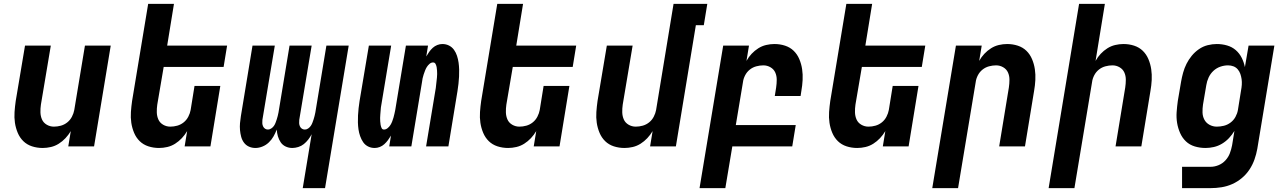

<svg xmlns="http://www.w3.org/2000/svg" viewBox="-20 -755 6640 990"><path d="M200 8Q171 8 145 -0.5Q119 -9 100.5 -27Q82 -45 71.5 -70Q61 -95 57 -122Q53 -149 55 -177.5Q57 -206 61 -234L109 -520H242L191 -216Q188 -196 188.5 -176Q189 -156 196.5 -139Q204 -122 221 -112Q238 -102 258 -102Q276 -102 294 -107Q312 -112 327 -124Q342 -136 351 -153.5Q360 -171 363 -188L418 -520H551L465 0H332L345 -79Q333 -59 317.5 -42.5Q302 -26 283 -14Q264 -2 242.5 3Q221 8 200 8Z M800 8Q771 8 745 -0.5Q719 -9 700.5 -27Q682 -45 671.5 -70Q661 -95 657 -122Q653 -149 655 -177.5Q657 -206 661 -234L744 -735H877L842 -520H1151L1133 -410H824L791 -216Q788 -196 788.5 -176Q789 -156 796.5 -139Q804 -122 821 -112Q838 -102 858 -102Q876 -102 894 -107Q912 -112 927 -124Q942 -136 951 -153.5Q960 -171 963 -188L983 -312H1116L1065 0H932L945 -79Q933 -59 917.5 -42.5Q902 -26 883 -14Q864 -2 842.5 3Q821 8 800 8Z M1541 215 1587 -63Q1580 -49 1569.5 -35.5Q1559 -22 1546.5 -12Q1534 -2 1518 3Q1502 8 1487 8Q1469 8 1453 0.5Q1437 -7 1427.5 -21Q1418 -35 1413 -52Q1408 -69 1407 -87Q1400 -69 1390.5 -52Q1381 -35 1366.5 -21Q1352 -7 1333.5 0.5Q1315 8 1297 8Q1279 8 1263.5 1Q1248 -6 1238 -19.5Q1228 -33 1223.5 -50Q1219 -67 1217.5 -84.5Q1216 -102 1217.5 -120Q1219 -138 1222 -156L1282 -520H1397L1333 -137Q1332 -128 1332.5 -119.5Q1333 -111 1336.5 -103.5Q1340 -96 1346.5 -91.5Q1353 -87 1362 -87Q1370 -87 1378.5 -92.5Q1387 -98 1392.5 -106Q1398 -114 1401 -122.5Q1404 -131 1407 -139.5Q1410 -148 1412 -157Q1414 -166 1416 -175L1473 -520H1587L1523 -137Q1522 -128 1522.5 -119.5Q1523 -111 1526.5 -103.5Q1530 -96 1536.5 -91.5Q1543 -87 1552 -87Q1561 -87 1569 -92.5Q1577 -98 1582.5 -106Q1588 -114 1591 -122.5Q1594 -131 1597 -139.5Q1600 -148 1602 -157Q1604 -166 1606 -175L1663 -520H1778L1656 215Z M1912 8Q1893 8 1877.5 0Q1862 -8 1852.5 -22Q1843 -36 1837 -53Q1831 -70 1828.5 -87.5Q1826 -105 1825.5 -123.5Q1825 -142 1826 -160Q1827 -178 1829 -197Q1831 -216 1834 -234L1882 -520H1997L1947 -219Q1945 -210 1944 -201Q1943 -192 1942.5 -183Q1942 -174 1941 -165Q1940 -156 1940 -147Q1940 -138 1940.5 -129Q1941 -120 1942.5 -111.5Q1944 -103 1947.5 -95Q1951 -87 1960 -87Q1970 -87 1979 -94.5Q1988 -102 1993.5 -111Q1999 -120 2002.5 -129.5Q2006 -139 2009 -149Q2012 -159 2014 -169Q2016 -179 2018 -188L2073 -520H2187L2178 -464Q2185 -476 2193 -487.5Q2201 -499 2211.5 -508.5Q2222 -518 2235 -523Q2248 -528 2261 -528Q2280 -528 2295.5 -520Q2311 -512 2321 -498Q2331 -484 2336.5 -467Q2342 -450 2344.5 -432.5Q2347 -415 2347.5 -396.5Q2348 -378 2347 -360Q2346 -342 2344 -323Q2342 -304 2339 -286L2292 0H2177L2227 -301Q2228 -310 2229 -319Q2230 -328 2231 -337Q2232 -346 2233 -355Q2234 -364 2234 -373Q2234 -382 2233.5 -391Q2233 -400 2231.5 -408.5Q2230 -417 2226 -425Q2222 -433 2213 -433Q2203 -433 2194.5 -425.5Q2186 -418 2180.5 -409Q2175 -400 2171.5 -390.5Q2168 -381 2164.5 -371Q2161 -361 2159 -351Q2157 -341 2156 -332L2101 0H1987L1996 -56Q1989 -44 1980.5 -32.5Q1972 -21 1961.5 -11.5Q1951 -2 1938 3Q1925 8 1912 8Z M2600 8Q2571 8 2545 -0.5Q2519 -9 2500.5 -27Q2482 -45 2471.5 -70Q2461 -95 2457 -122Q2453 -149 2455 -177.5Q2457 -206 2461 -234L2544 -735H2677L2642 -520H2951L2933 -410H2624L2591 -216Q2588 -196 2588.5 -176Q2589 -156 2596.5 -139Q2604 -122 2621 -112Q2638 -102 2658 -102Q2676 -102 2694 -107Q2712 -112 2727 -124Q2742 -136 2751 -153.5Q2760 -171 2763 -188L2783 -312H2916L2865 0H2732L2745 -79Q2733 -59 2717.5 -42.5Q2702 -26 2683 -14Q2664 -2 2642.5 3Q2621 8 2600 8Z M3200 8Q3171 8 3145 -0.5Q3119 -9 3100.5 -27Q3082 -45 3071.5 -70Q3061 -95 3057 -122Q3053 -149 3055 -177.5Q3057 -206 3061 -234L3109 -520H3242L3191 -216Q3188 -196 3188.5 -176Q3189 -156 3196.5 -139Q3204 -122 3221 -112Q3238 -102 3258 -102Q3276 -102 3294 -107Q3312 -112 3327 -124Q3342 -136 3351 -153.5Q3360 -171 3363 -188L3453 -735H3627L3609 -625H3568L3465 0H3332L3345 -79Q3333 -59 3317.5 -42.5Q3302 -26 3283 -14Q3264 -2 3242.5 3Q3221 8 3200 8Z M3587 215 3709 -520H3842L3829 -441Q3840 -461 3855.5 -477.5Q3871 -494 3890 -506Q3909 -518 3930.5 -523Q3952 -528 3973 -528Q4002 -528 4028 -519.5Q4054 -511 4072.5 -493Q4091 -475 4101.5 -450Q4112 -425 4116 -398Q4120 -371 4118.5 -342.5Q4117 -314 4112 -286L4108 -260H3975L3982 -304Q3985 -324 3985 -344Q3985 -364 3977.5 -381Q3970 -398 3953 -408Q3936 -418 3916 -418Q3898 -418 3879.5 -413Q3861 -408 3846 -396Q3831 -384 3822 -366.5Q3813 -349 3811 -332L3774 -110H4083L4065 0H3756L3720 215Z M4400 8Q4371 8 4345 -0.5Q4319 -9 4300.5 -27Q4282 -45 4271.5 -70Q4261 -95 4257 -122Q4253 -149 4255 -177.5Q4257 -206 4261 -234L4344 -735H4477L4442 -520H4751L4733 -410H4424L4391 -216Q4388 -196 4388.5 -176Q4389 -156 4396.5 -139Q4404 -122 4421 -112Q4438 -102 4458 -102Q4476 -102 4494 -107Q4512 -112 4527 -124Q4542 -136 4551 -153.5Q4560 -171 4563 -188L4583 -312H4716L4665 0H4532L4545 -79Q4533 -59 4517.5 -42.5Q4502 -26 4483 -14Q4464 -2 4442.5 3Q4421 8 4400 8Z M4787 215 4909 -520H5042L5029 -441Q5040 -461 5055.5 -477.5Q5071 -494 5090 -506Q5109 -518 5130.5 -523Q5152 -528 5173 -528Q5202 -528 5228 -519.5Q5254 -511 5272.5 -493Q5291 -475 5301.5 -450Q5312 -425 5316 -398Q5320 -371 5318.5 -342.5Q5317 -314 5312 -286L5265 0H5132L5182 -304Q5185 -324 5185 -344Q5185 -364 5177.5 -381Q5170 -398 5153 -408Q5136 -418 5116 -418Q5098 -418 5079.5 -413Q5061 -408 5046 -396Q5031 -384 5022 -366.5Q5013 -349 5011 -332L4920 215Z M5387 215 5544 -735H5677L5629 -441Q5640 -461 5655.5 -477.5Q5671 -494 5690 -506Q5709 -518 5730.5 -523Q5752 -528 5773 -528Q5802 -528 5828 -519.5Q5854 -511 5872.5 -493Q5891 -475 5901.5 -450Q5912 -425 5916 -398Q5920 -371 5918.5 -342.5Q5917 -314 5912 -286L5865 0H5732L5782 -304Q5785 -324 5785 -344Q5785 -364 5777.5 -381Q5770 -398 5753 -408Q5736 -418 5716 -418Q5698 -418 5679.5 -413Q5661 -408 5646 -396Q5631 -384 5622 -366.5Q5613 -349 5611 -332L5520 215Z M6223 215H6075V105H6223Q6243 105 6263.5 96.5Q6284 88 6299 71.5Q6314 55 6321.5 35Q6329 15 6333 -6L6345 -80Q6333 -60 6317 -43Q6301 -26 6281 -14Q6261 -2 6239 3Q6217 8 6196 8Q6167 8 6140.5 0Q6114 -8 6095 -26Q6076 -44 6065 -69Q6054 -94 6049.5 -121Q6045 -148 6047 -176.5Q6049 -205 6053 -234L6070 -334Q6074 -357 6080.5 -380.5Q6087 -404 6098 -426Q6109 -448 6125 -467.5Q6141 -487 6162 -501.5Q6183 -516 6207 -522Q6231 -528 6254 -528Q6282 -528 6307.5 -520.5Q6333 -513 6352 -496.5Q6371 -480 6382.5 -457Q6394 -434 6399 -409L6418 -520H6551L6463 12Q6458 40 6448.5 67Q6439 94 6423 118.5Q6407 143 6384 162.5Q6361 182 6334 194Q6307 206 6278.5 210.5Q6250 215 6223 215ZM6254 -102Q6272 -102 6290.5 -106.5Q6309 -111 6325 -123Q6341 -135 6350.5 -152.5Q6360 -170 6363 -188L6379 -288Q6382 -303 6383 -318Q6384 -333 6382 -347Q6380 -361 6375.5 -374Q6371 -387 6362 -397.5Q6353 -408 6340 -413Q6327 -418 6312 -418Q6292 -418 6272 -411Q6252 -404 6236.5 -389.5Q6221 -375 6212 -355.5Q6203 -336 6200 -316L6183 -216Q6180 -196 6180.5 -175.5Q6181 -155 6190 -138Q6199 -121 6216.5 -111.5Q6234 -102 6254 -102Z"/></svg>

Font: Iosevka Extrabold Extended
Style: Italic
Weight: 800
Width: 7
Italic angle: -9°
Monospace: yes
Designer: Belleve Invis
Foundry: Belleve Invis
Version: Version 32.5.0; ttfautohint (v1.8.4)